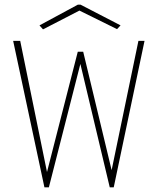

<svg xmlns="http://www.w3.org/2000/svg" viewBox="-20 -797 665 817"><path d="M163 -672 318 -752 478 -673 493 -689 323 -777H311L148 -689ZM169 0H188L322 -525L447 0H464L595 -623H569L455 -73L334 -577H311L180 -65L66 -623H36Z"/></svg>

Font: Inconsolata Expanded ExtraLight
Style: Regular
Weight: 200
Width: 7
Monospace: yes
Designer: Raph Levien, Cyreal, Brenton Simpson
Foundry: Raph Levien, Cyreal, Google
Version: Version 3.100